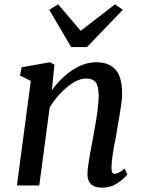

<svg xmlns="http://www.w3.org/2000/svg" viewBox="-20 -855 662 885"><path d="M425 -568Q482 -568 512.5 -534Q543 -500 543 -423Q543 -386 524 -283L518 -247L513 -218Q495 -131 494 -86V-80Q494 -54 507 -54Q527 -54 554 -78L567 -51Q555 -34 523 -12Q491 10 450 10Q383 10 383 -53Q383 -84 402 -183L409 -220L413 -244Q435 -361 435 -413Q434 -459 421 -476Q408 -493 376 -493Q338 -493 290.5 -454.5Q243 -416 209 -360L161 0H58L122 -482L72 -507L80 -545L210 -568L231 -557L219 -439Q260 -496 314 -532Q368 -568 425 -568ZM248 -835 352 -713 510 -835 546 -810 381 -638H308L207 -810Z"/></svg>

Font: Koeln Type Serif
Style: Italic
Weight: 400
Italic angle: -8°
Designer: Eben Sorkin
Foundry: Eben Sorkin
Version: Version 2.002